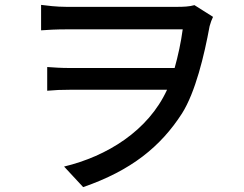

<svg xmlns="http://www.w3.org/2000/svg" viewBox="-20 -717 996 785"><path d="M775 -696C755 -690 729 -689 705 -689H251C211 -689 171 -694 148 -697V-593C172 -595 212 -597 251 -597H727C720 -544 708 -489 694 -439H262C231 -439 200 -441 173 -443V-346C205 -349 231 -350 265 -350H663C586 -182 417 -78 242 -36L320 48C517 -20 637 -118 724 -253C779 -340 815 -490 837 -610C841 -625 846 -638 851 -648Z"/></svg>

Font: Kinto Sans Med
Style: Regular
Weight: 500
Designer: Authors: Ryoko NISHIZUKA  (kana & ideographs); Paul D. Hunt (Latin, Greek & Cyrillic); Wenlong ZHANG  (bopomofo); Sandol
Foundry: Adobe Systems Incorporated, ookami Inc.
Version: Version 0.001